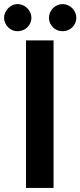

<svg xmlns="http://www.w3.org/2000/svg" viewBox="-47 -921 394 941"><path d="M0 0ZM215.5 0H80.5V-723H215.5ZM107 -833.5Q107 -820 101.5 -808Q96 -796 86.8 -787Q77.5 -778 65 -773Q52.5 -768 38.5 -768Q25.5 -768 13.8 -773Q2 -778 -7 -787Q-16 -796 -21.5 -808Q-27 -820 -27 -833.5Q-27 -847 -21.5 -859.2Q-16 -871.5 -7 -880.8Q2 -890 13.8 -895.5Q25.5 -901 38.5 -901Q52.5 -901 65 -895.5Q77.5 -890 86.8 -880.8Q96 -871.5 101.5 -859.2Q107 -847 107 -833.5ZM327 -833.5Q327 -820 321.8 -808Q316.5 -796 307.2 -787Q298 -778 285.8 -773Q273.5 -768 260 -768Q246 -768 233.8 -773Q221.5 -778 212.5 -787Q203.5 -796 198.2 -808Q193 -820 193 -833.5Q193 -847 198.2 -859.2Q203.5 -871.5 212.5 -880.8Q221.5 -890 233.8 -895.5Q246 -901 260 -901Q273.5 -901 285.8 -895.5Q298 -890 307.2 -880.8Q316.5 -871.5 321.8 -859.2Q327 -847 327 -833.5Z"/></svg>

Font: Lato
Style: Bold
Weight: 700
Designer: Lukasz Dziedzic
Foundry: tyPoland Lukasz Dziedzic
Version: Version 2.007; 2014-02-27